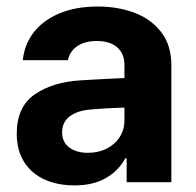

<svg xmlns="http://www.w3.org/2000/svg" viewBox="-20 -557 598 587"><path d="M228.5 -311.5Q282.2 -314.9 360.4 -318.4V-361.3Q359.4 -394.5 337.4 -413.1Q315.4 -431.6 275.4 -431.6Q239.3 -431.6 216.3 -416Q193.4 -400.4 187.5 -373H49.8Q54.2 -419.9 82.3 -457Q110.4 -494.1 160.6 -515.6Q210.9 -537.1 279.3 -537.1Q339.8 -537.1 390.9 -518.1Q441.9 -499 472.9 -458.7Q503.9 -418.5 503.9 -357.4V0H367.2V-73.2H363.3Q342.3 -34.7 303.5 -12.5Q264.6 9.8 208 9.8Q156.2 9.8 116.5 -8.1Q76.7 -25.9 54 -61.5Q31.2 -97.2 31.2 -148.4Q31.2 -230.5 86.4 -268.6Q141.6 -306.6 228.5 -311.5ZM249 -89.8Q281.2 -89.8 306.9 -103Q332.5 -116.2 346.7 -139.2Q360.8 -162.1 360.4 -189.5V-228Q337.4 -227.5 303.7 -225.6Q270 -223.6 252 -221.7Q213.9 -217.8 191.9 -200.2Q169.9 -182.6 169.9 -152.3Q169.9 -122.6 191.7 -106.2Q213.4 -89.8 249 -89.8Z"/></svg>

Font: Pretendard GOV
Style: Bold
Weight: 700
Designer: Base glyphs from Inter by Rasmus Andersson; Hangeul glyphs from Noto Sans CJK(Source Han Sans) by Jang Soo-young and Kan
Foundry: Kil Hyung-jin
Version: Version 1.309